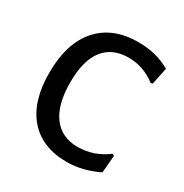

<svg xmlns="http://www.w3.org/2000/svg" viewBox="-154 -772 866 903"><g transform="rotate(30 279.0 -320.5)"><path d="M343 -649Q441 -649 516 -605L497 -514L487 -511Q420 -563 339 -563Q251 -563 204.5 -503.5Q158 -444 158 -326Q158 -205 205 -142Q252 -79 339 -79Q427 -79 499 -134L509 -128L501 -34Q415 8 331 8Q196 8 123 -76Q50 -160 50 -315Q50 -475 126.5 -562Q203 -649 343 -649Z"/></g></svg>

Font: Alegreya Sans SC Medium
Style: Regular
Weight: 500
Designer: Juan Pablo del Peral
Foundry: Huerta Tipografica
Version: Version 2.001;PS 002.001;hotconv 1.0.88;makeotf.lib2.5.64775